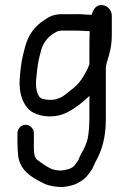

<svg xmlns="http://www.w3.org/2000/svg" viewBox="-20 -524 519 771"><path d="M290 -467H229C196.5 -467 178.3 -458 159 -444C120.1 -420.1 92.7 -383.7 80 -333L72 -301C65 -271.2 61.5 -239.8 59 -205C56 -156.8 68.3 -115.8 90 -91C113.2 -62 167.1 -48.8 219 -61C260.3 -71.3 311 -111 339 -139V-45C339 -35.7 338.7 -27.3 338 -20C338 -4.6 335.3 9.1 334 22C330.9 46.8 315.9 78.6 305 95L297 113C296.3 115.7 295.3 118 294 120C288.8 126.5 283.2 135.5 278 142C265.1 154.9 246.6 157.9 225 161C221.7 161 217.7 160.7 213 160C204.9 160 194 156.5 188 155L178 150C162.2 142.1 144.6 128.7 131 119C113.7 107.5 116 75.4 116 48V10C116 -7.2 100.2 -23 83 -23C65.8 -23 50 -7.2 50 10V48C50 66.9 51.6 84.9 53 102C60.6 159 103.2 186.1 147 208L163 216C180.8 222.7 205.3 227 230 227L248 225C270.1 220.1 280.8 218.7 301 206C326.2 191.4 334.6 176.6 350 155C354.8 146.4 358.5 136 363 127C389.3 81 405 28.2 405 -45V-255L409 -273C422 -314.8 429 -339.8 429 -388V-461C429 -481.3 413.4 -499.5 395 -503C371.7 -507 356 -494 348 -464C346 -464.7 344.3 -465 343 -465H334C319.9 -465 303.8 -468.1 290 -467ZM334 -399H340V-393C339.3 -381 339 -368.3 339 -355V-266C331.4 -243.1 318.7 -223.3 307 -205C291.8 -183.3 283.1 -176.7 257 -156C233.8 -137 226.8 -132.1 203 -125C185 -121.4 165.6 -122.8 151 -127C128.2 -132.7 122.6 -172.7 125 -202C127.3 -232.2 130.8 -260.1 136 -286L144 -318C151.7 -349 169.5 -373.3 193 -388C205.6 -395.6 210.5 -401 229 -401H294C305.6 -401 322.3 -399 334 -399Z"/></svg>

Font: HoneyBee
Style: Reg
Weight: 400
Foundry: Cannot Into Space Fonts
Version: Version 0.89